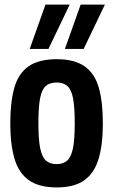

<svg xmlns="http://www.w3.org/2000/svg" viewBox="-20 -810 495 840"><path d="M25 -271Q25 -363 42.5 -425.5Q60 -488 104.5 -519.5Q149 -551 228 -551Q306 -551 350.5 -519.5Q395 -488 412.5 -425.5Q430 -363 430 -271Q430 -178 411.5 -115.5Q393 -53 349 -21.5Q305 10 228 10Q151 10 106.5 -21.5Q62 -53 43.5 -115.5Q25 -178 25 -271ZM148 -271Q148 -199 156 -160.5Q164 -122 181.5 -107Q199 -92 228 -92Q256 -92 273.5 -107Q291 -122 299 -160.5Q307 -199 307 -271Q307 -342 299.5 -380.5Q292 -419 274.5 -434Q257 -449 228 -449Q198 -449 180.5 -434Q163 -419 155.5 -380.5Q148 -342 148 -271ZM264 -596 333 -790H439L346 -596ZM110 -596 179 -790H285L192 -596Z"/></svg>

Font: Georama Semi Condensed SemiBold
Style: Regular
Weight: 600
Width: 4
Designer: Jean-Baptiste Levee
Foundry: Production Type
Version: Version 1.000